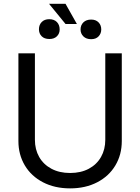

<svg xmlns="http://www.w3.org/2000/svg" viewBox="-20 -991 747 1023"><path d="M628.9 -707V-239.3Q628.9 -167 594.7 -109.6Q560.5 -52.2 498 -19.8Q435.5 12.7 353.5 12.7Q271.5 12.7 209 -19.8Q146.5 -52.2 112.3 -109.6Q78.1 -167 78.1 -239.3V-707H166V-246.1Q166 -194.8 188.7 -154.8Q211.4 -114.7 253.9 -92Q296.4 -69.3 353.5 -69.3Q411.1 -69.3 453.4 -92Q495.6 -114.7 518.3 -154.8Q541 -194.8 541 -246.1V-707ZM389.6 -863.3H329.1L241.2 -970.7H329.1ZM242.2 -888.7Q268.6 -888.7 283.2 -873.5Q297.9 -858.4 297.9 -834Q297.9 -812 283.2 -797.6Q268.6 -783.2 243.2 -783.2Q216.3 -783.2 201.9 -797.9Q187.5 -812.5 187.5 -835Q187.5 -858.4 202.1 -873.5Q216.8 -888.7 242.2 -888.7ZM465.8 -886.7Q490.7 -886.7 505.1 -871.8Q519.5 -856.9 519.5 -834Q519.5 -812.5 505.4 -797.4Q491.2 -782.2 465.8 -782.2Q439.5 -782.2 424.3 -797.1Q409.2 -812 409.2 -834Q409.2 -856.9 424.3 -871.8Q439.5 -886.7 465.8 -886.7Z"/></svg>

Font: Pretendard Std
Style: Regular
Weight: 400
Designer: Base glyphs from Inter by Rasmus Andersson; Hangeul glyphs from Noto Sans CJK(Source Han Sans) by Jang Soo-young and Kan
Foundry: Kil Hyung-jin
Version: Version 1.309